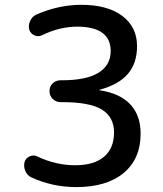

<svg xmlns="http://www.w3.org/2000/svg" viewBox="-20 -760 670 790"><path d="M289.1 -80.1Q367.2 -80.1 408.2 -115.2Q449.2 -150.4 449.2 -214.8Q449.2 -278.3 399.4 -309.1Q349.6 -339.8 234.4 -339.8H228.5Q210 -339.8 196.8 -353Q183.6 -366.2 183.6 -385.3Q183.6 -404.3 196.8 -417Q210 -429.7 228.5 -429.7H234.4Q335.9 -429.7 385.7 -460.9Q435.5 -492.2 435.5 -549.8Q435.5 -649.4 298.8 -650.4Q225.6 -650.4 153.3 -615.2Q137.7 -607.4 122.1 -614.3Q106.4 -621.1 100.6 -636.7Q95.7 -655.3 104 -673.8Q112.3 -692.4 129.9 -700.2Q221.7 -740.2 314.5 -740.2Q422.9 -740.2 483.4 -694.3Q543.9 -648.4 543.9 -570.3Q543.9 -500 506.3 -456.1Q468.8 -412.1 389.6 -390.6Q388.7 -390.6 388.7 -389.6Q388.7 -388.7 389.6 -388.7Q473.6 -376 516.1 -330.6Q558.6 -285.2 558.6 -210Q558.6 -106.4 488.8 -48.3Q418.9 9.8 293.9 9.8Q197.3 9.8 110.4 -29.3Q92.8 -37.1 84.5 -55.7Q76.2 -74.2 81.1 -93.8Q85.9 -109.4 102.1 -116.7Q118.2 -124 133.8 -116.2Q209 -80.1 289.1 -80.1Z"/></svg>

Font: Rounded Mgen+ 2p medium
Style: Regular
Weight: 500
Designer: [Source Han Sans]
Ryoko NISHIZUKA  (kana & ideographs); Paul D. Hunt (Latin, Greek & Cyrillic); Wenlong ZHANG  (bopomofo
Version: Version 1.059.20150602